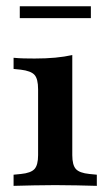

<svg xmlns="http://www.w3.org/2000/svg" viewBox="-20 -605 356 625"><path d="M104 -208.1V-314.5Q104 -348.4 92.3 -361.3Q80.6 -374.2 47.6 -378.2L24.2 -380.6V-416.9Q41.9 -415.3 57.7 -414.9Q73.4 -414.5 92.7 -414.5Q129 -414.5 159.7 -417.3Q190.3 -420.2 215.3 -425.8V-416.9V-208.1ZM159.7 -2.4Q121.8 -2.4 90.3 -1.6Q58.9 -0.8 24.2 0V-36.3L48.4 -38.7Q80.6 -41.9 92.3 -54.8Q104 -67.7 104 -100V-208.1H215.3V-100Q215.3 -67.7 227 -54.8Q238.7 -41.9 271 -38.7L295.2 -36.3V0Q261.3 -0.8 229.8 -1.6Q198.4 -2.4 159.7 -2.4ZM44.4 -546V-584.7H275.8V-546Z"/></svg>

Font: Playfair 9pt
Style: Bold
Weight: 700
Designer: Claus Eggers Sørensen
Foundry: Claus Eggers Sørensen
Version: Version 2.203